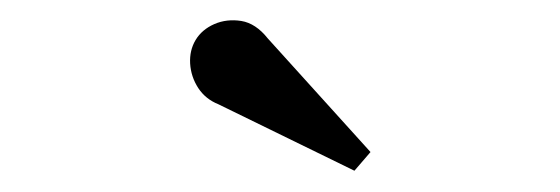

<svg xmlns="http://www.w3.org/2000/svg" viewBox="-20 -1002 540 185"><path d="M321.5 -837.5 190.5 -901.5Q178 -906.5 171 -917.2Q164 -928 163.2 -940.8Q162.5 -953.5 168.5 -963.5Q174.5 -973.5 186.5 -978.8Q198.5 -984 212.5 -981.8Q226.5 -979.5 238 -965L337 -855.5Z"/></svg>

Font: Bodoni Moda 9pt Medium
Style: Regular
Weight: 500
Designer: Owen Earl
Foundry: indestructible type
Version: Version 2.005